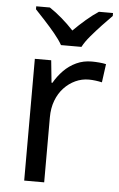

<svg xmlns="http://www.w3.org/2000/svg" viewBox="-54 -804 522 842"><g transform="rotate(5 206.5 -383.0)"><path d="M335 -546Q350 -546 367.5 -544.5Q385 -543 398 -540L387 -459Q374 -462 358.5 -464Q343 -466 329 -466Q298 -466 270 -453Q242 -440 220 -416.5Q198 -393 185.5 -360Q173 -327 173 -286V0H85V-536H157L167 -438H171Q188 -468 212 -492.5Q236 -517 267 -531.5Q298 -546 335 -546ZM194 -606Q181 -629 159 -655.5Q137 -682 113 -708Q89 -734 71 -753V-766H131Q157 -749 185 -725Q213 -701 238 -674Q265 -701 293 -725Q321 -749 347 -766H409V-753Q390 -734 365.5 -708Q341 -682 318.5 -655.5Q296 -629 284 -606Z"/></g></svg>

Font: Noto Sans Malayalam
Style: Regular
Weight: 400
Designer: Jelle Bosma - Monotype Design Team
Foundry: Monotype Imaging Inc.
Version: Version 2.103